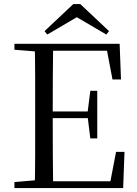

<svg xmlns="http://www.w3.org/2000/svg" viewBox="-20 -949 692 969"><path d="M385.1 -928.5 530.3 -791.8 516.5 -774.8 339.1 -878.9H396.4L218.7 -774.8L204.7 -791.8L349.9 -928.5ZM52.8 0V-30.1L190.9 -42.1H202.2V0ZM155.3 0Q157.3 -83.6 157.4 -167.7Q157.5 -251.7 157.5 -336.8V-391.1Q157.5 -476.1 157.4 -560.4Q157.3 -644.8 155.3 -728H248.3Q247.1 -645.2 246.6 -559.4Q246.1 -473.5 246.1 -379.9V-357.6Q246.1 -257.3 246.6 -170.7Q247.1 -84.1 248.3 0ZM202.2 0V-34.3H576.6L532.4 -8.9L565.7 -182.5H608.3L601.6 0ZM202.2 -352.7V-386.4H442.5V-352.7ZM435.8 -250.4 422.2 -361.4V-382.4L435.8 -490.8H470.8V-250.4ZM52.8 -698V-728H202.2V-686.9H190.9ZM547.7 -548 514.8 -720.9 559.3 -693H202.2V-728H583.8L590.7 -548Z"/></svg>

Font: Noto Serif HK ExtraLight
Style: Regular
Weight: 200
Designer: Ryoko NISHIZUKA 西塚涼子 (kana & ideographs); Frank Grießhammer (Latin, Greek & Cyrillic); Wenlong ZHANG 张文龙 (bopomofo); San
Foundry: Adobe
Version: Version 2.002-H1;hotconv 1.1.0;makeotfexe 2.6.0